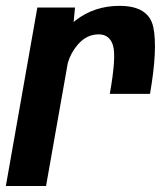

<svg xmlns="http://www.w3.org/2000/svg" viewBox="-40 -620 558 640"><path d="M326 -307Q348 -431 336.8 -468.2Q325.5 -505.5 289 -505.5Q248.5 -505.5 219 -471Q195 -442.5 186 -410L113.5 0H-20.5L84.5 -595H210L205.5 -546.5Q208.5 -549 212 -552Q274.5 -600.5 358.5 -600.5Q456.5 -600.5 471.2 -528.5Q486 -456.5 460 -307Z"/></svg>

Font: Anybody SemiBold
Style: Italic
Weight: 600
Italic angle: -10°
Designer: Tyler Finck
Foundry: Etcetera Type Company
Version: Version 1.010; ttfautohint (v1.8.3) -l 8 -r 50 -G 200 -x 14 